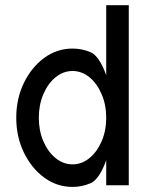

<svg xmlns="http://www.w3.org/2000/svg" viewBox="-20 -718 561 744"><path d="M261.2 -81.1Q296.9 -81.1 326.7 -105.5Q356.4 -129.9 374 -170.9Q391.6 -211.9 391.6 -261.7Q391.6 -311.5 374 -352.8Q356.4 -394 326.7 -418.5Q296.9 -442.9 261.2 -442.9Q225.1 -442.9 195.3 -418.5Q165.5 -394 147.9 -352.8Q130.4 -311.5 130.4 -261.7Q130.4 -211.9 147.9 -170.9Q165.5 -129.9 195.3 -105.5Q225.1 -81.1 261.2 -81.1ZM261.2 -529.8Q297.9 -529.8 331.1 -515.6Q364.3 -501.5 391.6 -426.8V-697.8H479V0H391.6V-96.7Q364.3 -22.5 331.1 -8.1Q297.9 6.3 261.2 6.3Q200.7 6.3 151.4 -29.8Q102.1 -65.9 72.5 -127Q43 -188 43 -261.7Q43 -335.9 72.5 -396.7Q102.1 -457.5 151.4 -493.7Q200.7 -529.8 261.2 -529.8Z"/></svg>

Font: Qaz
Style: Regular
Weight: 400
Designer: GGBotNet
Foundry: f0n7
Version: 0.70